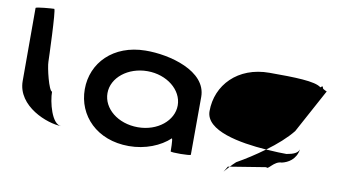

<svg xmlns="http://www.w3.org/2000/svg" viewBox="-75 -881 2001 1117"><g transform="rotate(10 925.5 -322.5)"><path d="M55 -258C55 -108 241 -38 321 -38C265 -38 234 -167 234 -226C215 -227 183 -361 183 -394C183 -401 173 -703 163 -703C153 -703 55 -696 55 -689Z M419 -274C419 -118 539 8 728 8C825 8 913 -28 968 -80C974 -76 974 -4 974 -4C974 3 1093 2 1093 -5L1094 -347C1094 -500 871 -558 728 -556C539 -554 419 -430 419 -274ZM553 -274C553 -366 646 -440 761 -440C875 -440 968 -366 968 -274C968 -184 877 -109 761 -109C642 -109 553 -184 553 -274Z M1156 -274C1156 -158 1363 -122 1519 -111C1578 -154 1631 -201 1667 -246L1807 -504C1814 -504 1782 -512 1782 -522C1782 -533 1775 -530 1767 -522C1731 -552 1610 -554 1461 -554C1274 -554 1156 -428 1156 -274ZM1317 26C1288 76 1292 62 1328 24ZM1328 24 1538 -10C1550 6 1575 -52 1622 -52C1657 -60 1703 -84 1713 -146C1705 -124 1682 -113 1640 -106C1617 -106 1572 -107 1519 -111C1466 -72 1410 -36 1360 -8C1347 4 1336 15 1328 24Z"/></g></svg>

Font: Ampere
Style: Ext
Weight: 400
Version: Version 1